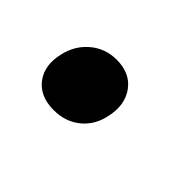

<svg xmlns="http://www.w3.org/2000/svg" viewBox="-41 -395 342 342"><g transform="rotate(45 130.0 -224.5)"><path d="M95 -153Q60 -153 43 -175.5Q26 -198 34 -232Q40 -260 61 -278Q82 -296 111 -296Q145 -296 162 -272.5Q179 -249 171 -214Q165 -186 144.5 -169.5Q124 -153 95 -153Z"/></g></svg>

Font: EauTest
Style: Bold Italic
Weight: 700
Italic angle: -12°
Designer: Christian Thalmann (Catharsis Fonts)
Version: Version 0.001;PS 000.001;hotconv 1.0.88;makeotf.lib2.5.64775